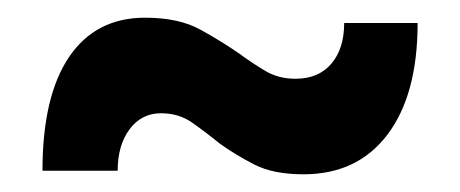

<svg xmlns="http://www.w3.org/2000/svg" viewBox="-20 -523 520 217"><path d="M144 -503Q182 -503 206.5 -489.5Q231 -476 251 -462Q266 -451 280.5 -442.5Q295 -434 314 -434Q340 -434 354.5 -451Q369 -468 369 -497H452Q452 -416 418 -371Q384 -326 323 -326Q289 -326 267.5 -337Q246 -348 228 -361Q212 -374 197 -384.5Q182 -395 162 -395Q140 -395 126.5 -377Q113 -359 113 -330H28Q28 -414 58 -458.5Q88 -503 144 -503Z"/></svg>

Font: Overused Grotesk
Style: Bold
Weight: 700
Version: Version 0.003